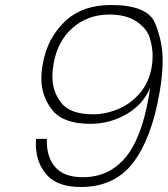

<svg xmlns="http://www.w3.org/2000/svg" viewBox="-20 -740 669 766"><path d="M167 -186Q167 -180 167 -175Q167 -110 202 -71.5Q237 -33 311 -33Q412 -33 477.5 -108Q543 -183 573 -351L579 -390Q552 -324 485.5 -285Q419 -246 340 -246Q232 -246 188.5 -301Q145 -356 145 -427Q145 -455 151 -487Q169 -587 238 -653.5Q307 -720 423 -720Q569 -720 599 -647Q629 -574 629 -498Q629 -440 616 -368Q584 -185 510 -89.5Q436 6 302 6Q208 6 165.5 -43.5Q123 -93 123 -166Q123 -176 124 -186ZM352 -284Q403 -284 453 -305.5Q503 -327 538.5 -369Q574 -411 585 -471Q589 -495 589 -518Q589 -548 578.5 -586Q568 -624 526.5 -653Q485 -682 416 -682Q331 -682 270.5 -629.5Q210 -577 194 -487Q189 -459 189 -434Q189 -375 224.5 -329.5Q260 -284 352 -284Z"/></svg>

Font: Fz Poppins ExtLt
Style: Italic
Weight: 200
Italic angle: -10°
Designer: Ninad Kale (Devanagari), Jonny Pinhorn (Latin)
Foundry: Indian Type Foundry
Version: Vit hóa bi Vntype.Com & FontZin.Com